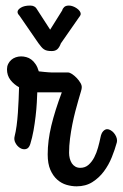

<svg xmlns="http://www.w3.org/2000/svg" viewBox="-20 -636 437 684"><path d="M252.9 27.8Q235.4 27.8 217 22.5Q198.7 17.1 183.8 3.9Q168.9 -9.3 159.4 -31Q149.9 -52.7 149.9 -85.9Q149.9 -134.3 162.8 -188.2Q175.8 -242.2 200.2 -307.1H124H112.8Q112.3 -292.5 111.1 -270Q109.9 -247.6 106.9 -222.2Q104 -196.8 99.4 -170.9Q94.7 -145 87.9 -123Q83 -107.4 72.5 -105Q62 -102.5 51.8 -108.6Q41.5 -114.7 35.2 -126.5Q28.8 -138.2 32.2 -150.9Q36.1 -166 39.1 -187.7Q42 -209.5 43.7 -233.6Q45.4 -257.8 46.4 -282Q47.4 -306.2 47.9 -325.2Q29.3 -335.4 17.1 -351.3Q4.9 -367.2 4.9 -389.2Q4.9 -399.4 9 -408Q13.2 -416.5 20 -422.6Q26.9 -428.7 36.1 -431.9Q45.4 -435.1 55.2 -435.1Q64 -435.1 73.5 -432.6Q83 -430.2 91.6 -423.8Q100.1 -417.5 106.9 -407.2Q113.8 -397 118.2 -381.8Q130.4 -380.4 138.9 -379.6Q147.5 -378.9 153.3 -378.4Q159.2 -377.9 163.1 -377.9Q167 -377.9 170.9 -377.9H223.1Q227.5 -377.9 236.1 -372.6Q244.6 -367.2 252.9 -358.6Q261.2 -350.1 266.8 -340.3Q272.5 -330.6 271 -321.8Q271 -318.8 267.6 -307.6Q264.2 -296.4 259.3 -279.3Q254.4 -262.2 248.5 -240Q242.7 -217.8 237.8 -193.4Q232.9 -168.9 229.5 -142.8Q226.1 -116.7 226.1 -91.8Q226.1 -81.5 228.5 -71.8Q231 -62 235.8 -54.4Q240.7 -46.9 248.3 -42.5Q255.9 -38.1 266.1 -38.1Q283.2 -38.1 295.4 -48.8Q307.6 -59.6 315.9 -75.7Q324.2 -91.8 329.3 -110.6Q334.5 -129.4 337.9 -146Q340.8 -161.6 347.7 -168.7Q354.5 -175.8 361.8 -175.8Q367.7 -175.8 374 -172.1Q380.4 -168.5 385.5 -162.6Q390.6 -156.7 393.8 -149.4Q397 -142.1 397 -134.8Q397 -132.3 396.5 -130.9Q396 -129.4 396 -127.9Q389.2 -103 378.2 -75.7Q367.2 -48.3 350.1 -25.4Q333 -2.4 309.1 12.7Q285.2 27.8 252.9 27.8ZM50.8 -578.1Q47.4 -582 44.9 -585.7Q42.5 -589.4 42.5 -593.3Q42.5 -601.6 54.7 -608.9Q66.9 -616.2 87.4 -616.2Q95.7 -616.2 101.3 -613.3Q106.9 -610.4 109.4 -606.4L158.7 -530.3L201.7 -599.1Q203.1 -605.5 208.7 -610.8Q214.4 -616.2 225.6 -616.2Q232.4 -616.2 239.7 -613.5Q247.1 -610.8 253.4 -606.4Q259.8 -602.1 263.7 -596.7Q267.6 -591.3 267.6 -586.4Q267.6 -583 264.6 -578.6Q261.7 -574.2 260.7 -573.2L196.8 -481.4Q191.9 -467.8 184.6 -460.9Q177.2 -454.1 164.6 -454.1Q154.3 -454.1 147.9 -455.6Q141.6 -457 136.5 -460.4Q131.3 -463.9 127 -469.2Q122.6 -474.6 116.7 -482.4Z"/></svg>

Font: Grand Hotel
Style: Regular
Weight: 400
Designer: Brian J. Bonislawsky & Jim Lyles for Astigmatic (AOETI)
Foundry: Astigmatic (AOETI)
Version: Version 001.000